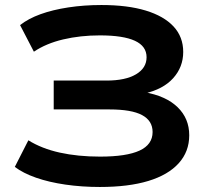

<svg xmlns="http://www.w3.org/2000/svg" viewBox="-20 -735 847 765"><path d="M378 10Q306 10 240.5 0.5Q175 -9 123.5 -27Q72 -45 39 -70L93 -176Q146 -143 218 -127Q290 -111 379 -111Q484 -111 536 -135Q588 -159 588 -209Q588 -254 546 -276.5Q504 -299 416 -299H194V-414H404Q480 -414 522 -439Q564 -464 564 -507Q564 -551 517.5 -572.5Q471 -594 378 -594Q300 -594 232 -578Q164 -562 115 -529L60 -635Q93 -661 141.5 -678.5Q190 -696 252.5 -705.5Q315 -715 384 -715Q488 -715 560.5 -693Q633 -671 671.5 -629.5Q710 -588 710 -528Q710 -468 670 -423.5Q630 -379 554 -362V-368Q641 -353 687.5 -308Q734 -263 734 -196Q734 -131 692 -84.5Q650 -38 571 -14Q492 10 378 10Z"/></svg>

Font: Nunito Sans 10pt Expanded
Style: Bold
Weight: 700
Width: 7
Designer: Vernon Adams
Foundry: Vernon Adams
Version: Version 3.101;gftools[0.9.27]